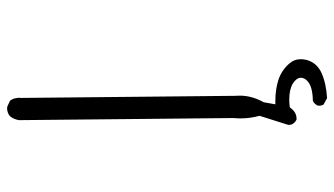

<svg xmlns="http://www.w3.org/2000/svg" viewBox="-220 -613 940 540"><g transform="rotate(-90 250.0 -343.0)"><path d="M353.5 32.7Q353.5 14.2 340.3 -0.5Q320.8 -22 294.4 -30.3Q267.1 -38.6 236.3 -38.6H226.6L232.4 -71.3Q251 -104.5 251 -138.7Q251 -144.5 250.5 -150.9L244.6 -754.4Q245.1 -757.3 245.1 -760Q245.1 -762.7 244.1 -767.1Q243.2 -775.9 236.8 -784.7L220.2 -792.5Q218.3 -793 214.4 -793Q210.4 -793 204.6 -791.3Q198.7 -789.6 193.4 -785.2Q184.1 -773.9 182.1 -759.3L188 -156.7Q187 -145.5 187 -136.7Q187 -109.4 194.3 -83L168.5 -1.5L169.9 7.3Q174.3 16.6 183.6 21Q184.6 21 186 21Q204.1 21 215.8 4.9L218.3 2Q231.4 0.5 239.7 0.5Q268.1 0.5 285.2 10.7Q301.3 21 301.3 33.2Q301.3 42.5 293 50.8Q277.3 66.4 236.3 66.9Q227.1 71.3 223.1 80.6Q222.7 82.5 222.7 85Q222.7 91.8 226.1 97.2L244.1 106.9Q285.2 104.5 314.9 91.3Q343.8 78.1 351.6 48.8Q353.5 40 353.5 32.7Z"/></g></svg>

Font: NaikaiFont
Style: Light
Weight: 300
Version: Version 1.89